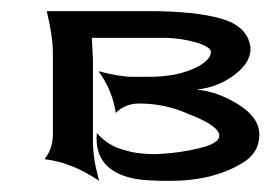

<svg xmlns="http://www.w3.org/2000/svg" viewBox="-20 -325 486 345"><path d="M64 -305H248Q330 -305 377.5 -291.5Q425 -278 430 -240Q432 -214 402 -191Q372 -168 333 -164Q370 -161 408 -137.5Q446 -114 446 -83Q446 -51 417 -33Q364 0 285 0Q241 0 221 -4Q148 -19 154 -86Q175 -62 205 -55Q227 -48 259 -48Q264 -48 288 -50Q324 -54 350 -62Q374 -70 374 -81Q374 -99 319 -120Q277 -139 230 -139Q205 -139 188 -122Q182 -163 157 -197Q196 -187 218 -187H249Q300 -187 335 -205Q359 -218 359 -232Q358 -241 333 -248.5Q308 -256 279 -257H145L147 -218V-73Q147 -54 150 -36Q151 -28 158 0Q110 -33 60 -39Q75 -58 75 -83V-231Q75 -259 64 -305Z"/></svg>

Font: RIT Indira
Style: Bold
Weight: 700
Designer: Sudheer S
Version: 0.9